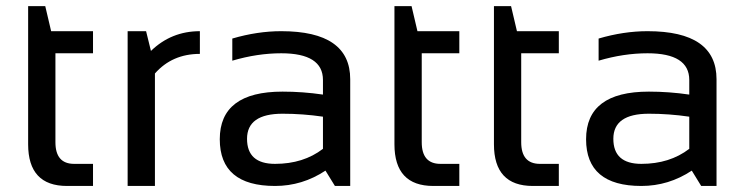

<svg xmlns="http://www.w3.org/2000/svg" viewBox="-20 -616 2467 636"><path d="M73.2 -595.7H129.9L149.4 -512.7H288.1V-439.5H163.6V-145Q163.6 -73.2 225.6 -73.2H288.1V0H202.1Q73.2 0 73.2 -138.2Z M402.8 0V-512.7H463.9L480 -447.3Q547.4 -512.7 642.1 -512.7V-437.5Q550.3 -437.5 493.2 -372.6V0Z M708 -154.8Q708 -312.5 916 -312.5Q982.9 -312.5 1049.8 -302.7V-351.1Q1049.8 -439.5 911.6 -439.5Q832.5 -439.5 749.5 -415V-488.3Q832.5 -512.7 911.6 -512.7Q1140.1 -512.7 1140.1 -353.5V0H1089.4L1058.1 -50.8Q981.4 0 891.1 0Q708 0 708 -154.8ZM916 -239.3Q798.3 -239.3 798.3 -156.2Q798.3 -73.2 891.1 -73.2Q984.9 -73.2 1049.8 -123V-229.5Q982.9 -239.3 916 -239.3Z M1286.6 -595.7H1343.3L1362.8 -512.7H1501.5V-439.5H1377V-145Q1377 -73.2 1439 -73.2H1501.5V0H1415.5Q1286.6 0 1286.6 -138.2Z M1616.2 -595.7H1672.9L1692.4 -512.7H1831.1V-439.5H1706.5V-145Q1706.5 -73.2 1768.6 -73.2H1831.1V0H1745.1Q1616.2 0 1616.2 -138.2Z M1921.4 -154.8Q1921.4 -312.5 2129.4 -312.5Q2196.3 -312.5 2263.2 -302.7V-351.1Q2263.2 -439.5 2125 -439.5Q2045.9 -439.5 1962.9 -415V-488.3Q2045.9 -512.7 2125 -512.7Q2353.5 -512.7 2353.5 -353.5V0H2302.7L2271.5 -50.8Q2194.8 0 2104.5 0Q1921.4 0 1921.4 -154.8ZM2129.4 -239.3Q2011.7 -239.3 2011.7 -156.2Q2011.7 -73.2 2104.5 -73.2Q2198.2 -73.2 2263.2 -123V-229.5Q2196.3 -239.3 2129.4 -239.3Z"/></svg>

Font: Voltera
Style: Regular
Weight: 400
Designer: Bernd Montag
Version: Version 1.301